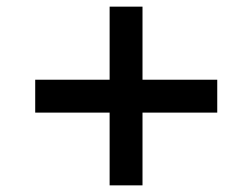

<svg xmlns="http://www.w3.org/2000/svg" viewBox="-20 -558 760 578"><path d="M310 0V-219H86V-318H310V-538H409V-318H634V-219H409V0Z"/></svg>

Font: Archivo SemiBold Expanded SemiBold
Style: Regular
Weight: 600
Width: 7
Version: Version 2.001